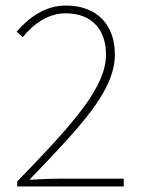

<svg xmlns="http://www.w3.org/2000/svg" viewBox="-20 -672 512 692"><path d="M42 0H426V-28H194C158 -28 122 -26 86 -24C276 -222 394 -346 394 -476C394 -582 330 -652 218 -652C142 -652 86 -610 40 -558L62 -538C102 -588 156 -624 216 -624C318 -624 362 -558 362 -476C362 -362 258 -240 42 -18Z"/></svg>

Font: Source Sans Pro ExtraLight
Style: Regular
Weight: 200
Designer: Paul D. Hunt
Foundry: Adobe Systems Incorporated
Version: Version 3.006;hotconv 1.0.111;makeotfexe 2.5.65597